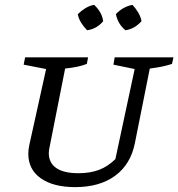

<svg xmlns="http://www.w3.org/2000/svg" viewBox="-20 -759 731 787"><path d="M288 8Q199 8 147.5 -28Q96 -64 96 -129Q96 -136 97 -145.5Q98 -155 100 -164L169 -476L77 -494L83 -524H341L336 -497Q318 -490 296.5 -485.5Q275 -481 247 -478L184 -160Q182 -150 181 -144Q180 -138 180 -132Q180 -91 211 -70Q242 -49 301 -49Q350 -49 386.5 -63Q423 -77 453 -107L532 -476L445 -494L450 -524H691L685 -497Q667 -491 646 -486.5Q625 -482 594 -478L533 -173Q516 -86 452.5 -39Q389 8 288 8ZM366 -739Q398 -709 403 -672Q376 -640 337 -635Q323 -649 312.5 -666Q302 -683 299 -701Q313 -715 330 -725.5Q347 -736 366 -739ZM523 -739Q537 -724 547 -707Q557 -690 560 -672Q531 -640 494 -635Q463 -661 455 -701Q484 -732 523 -739Z"/></svg>

Font: Piazzolla SC
Style: Italic
Weight: 400
Italic angle: -11.3°
Designer: Juan Pablo del Peral
Foundry: Huerta Tipografica
Version: Version 1.330